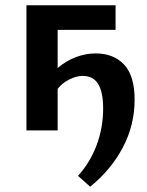

<svg xmlns="http://www.w3.org/2000/svg" viewBox="-20 -493 554 726"><path d="M489 -116Q489 -20 444.5 64.5Q400 149 321 213L275 172Q321 121 345.5 55.5Q370 -10 370 -83Q370 -144 351.5 -175Q333 -206 292 -206Q269 -206 242 -192.5Q215 -179 198 -157V0H80V-473H417V-380H198V-236Q230 -263 267 -277Q304 -291 341 -291Q410 -291 449.5 -248.5Q489 -206 489 -116Z"/></svg>

Font: Ysabeau SC
Style: Bold
Weight: 700
Designer: Christian Thalmann (Catharsis Fonts)
Version: Version 0.003